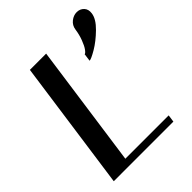

<svg xmlns="http://www.w3.org/2000/svg" viewBox="-220 -917 1043 1043"><g transform="rotate(-45 301.5 -396.0)"><path d="M272.5 -750 172.9 -42H505.9L500 0H167H42L47.9 -42L147.5 -750ZM548.8 -792Q574.2 -792 590.3 -774.9Q606.4 -757.8 602.5 -729.5Q597.7 -691.4 553.7 -648.4Q509.8 -605.5 467.3 -580.6Q424.8 -555.7 412.1 -555.7L418 -599.6Q424.8 -599.6 437 -616.2Q449.2 -632.8 460.9 -664.1Q472.7 -695.3 477.5 -729.5Q481.4 -757.8 502.9 -774.9Q524.4 -792 548.8 -792Z"/></g></svg>

Font: okolaks
Style: BoldItalic
Weight: 600
Width: 8
Italic angle: -8°
Version: Version 000.6.0